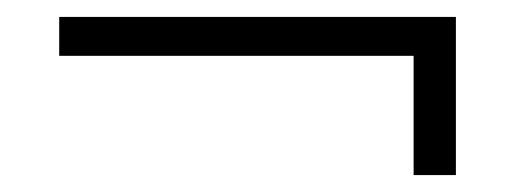

<svg xmlns="http://www.w3.org/2000/svg" viewBox="-20 -383 609 227"><path d="M519 -363V-176H469V-317H50V-363Z"/></svg>

Font: Prodigy Sans Light
Style: Regular
Weight: 300
Designer: Wei Huang
Foundry: Wei Huang
Version: Version 1.003; ttfautohint (v1.8.3)